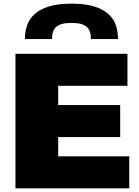

<svg xmlns="http://www.w3.org/2000/svg" viewBox="-20 -1036 767 1056"><path d="M65 -740H681V-564H300V-458H641V-282H300V-176H691V0H65ZM480 -821Q480 -842 475.5 -858.5Q471 -875 459 -886.5Q447 -898 426.5 -904Q406 -910 373 -910Q341 -910 320 -904Q299 -898 287 -886.5Q275 -875 270.5 -858.5Q266 -842 266 -821H117Q117 -861 129 -896.5Q141 -932 170.5 -958.5Q200 -985 249 -1000.5Q298 -1016 373 -1016Q447 -1016 496.5 -1001Q546 -986 575.5 -959.5Q605 -933 617 -897.5Q629 -862 629 -821Z"/></svg>

Font: Encode Sans Wide
Style: Black
Weight: 900
Designer: Pablo Impallari, Andres Torresi
Foundry: Pablo Impallari, Andres Torresi
Version: Version 1.000; ttfautohint (v1.00) -l 8 -r 50 -G 200 -x 14 -